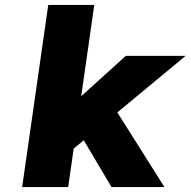

<svg xmlns="http://www.w3.org/2000/svg" viewBox="-20 -760 774 780"><path d="M274 -152 207 -276 491 -533H734ZM70 0 176 -740H363L257 0ZM433 0 286 -248 431 -344 648 0Z"/></svg>

Font: Lexend ExtBd
Style: Italic
Weight: 800
Italic angle: -8.13011°
Designer: Bonnie Shaver-Troup, Thomas Jockin
Foundry: Lexend
Version: Version 1.007